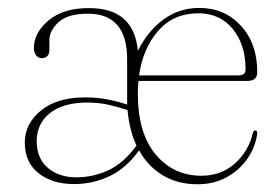

<svg xmlns="http://www.w3.org/2000/svg" viewBox="-20 -455 703 484"><path d="M628.5 -273Q628.5 -251 603.5 -251H329Q327.5 -235 327.5 -218.5Q327.5 -119 372.5 -65.5Q417.5 -12 487.5 -12Q537.5 -12 572 -42.8Q606.5 -73.5 617 -118.5Q618.5 -126 623.5 -126Q629 -126 628.5 -118Q623.5 -83 603 -54Q582.5 -25 550.5 -7.8Q518.5 9.5 478 9.5Q428 9.5 390.5 -13Q353 -35.5 330.5 -76Q298.5 -31 256.2 -11Q214 9 167 9Q111.5 9 77 -18.5Q42.5 -46 42.5 -95.5Q42.5 -143 83 -176.2Q123.5 -209.5 194.5 -209.5Q225.5 -209.5 252 -204.2Q278.5 -199 300.5 -191.5Q300.5 -199.5 300.5 -208V-305.5Q300.5 -420.5 201.5 -420.5Q151 -420.5 127.8 -399.2Q104.5 -378 104.5 -354V-329.5Q104.5 -308.5 84.5 -308.5Q76.5 -308.5 71 -315.5Q65.5 -322.5 65.5 -334Q65.5 -373 103 -404Q140.5 -435 204.5 -434.5Q317.5 -435 327.5 -327Q353 -377.5 392.5 -406.2Q432 -435 482.5 -435Q546 -435 587.2 -390.2Q628.5 -345.5 628.5 -273ZM479.5 -421.5Q417.5 -421.5 379 -377.5Q340.5 -333.5 330.5 -265H582Q599 -265 599 -280Q599 -342.5 566.8 -382Q534.5 -421.5 479.5 -421.5ZM72.5 -99.5Q72.5 -56 100.5 -32Q128.5 -8 172.5 -8Q215 -8 253.5 -26Q292 -44 324 -88Q306 -127 301.5 -177.5Q279 -185 254 -190.8Q229 -196.5 200.5 -196.5Q139 -196.5 105.8 -169.8Q72.5 -143 72.5 -99.5Z"/></svg>

Font: Fraunces 144pt Soft Thin
Style: Regular
Weight: 100
Version: Version 1.000;[0bf87f6ff]